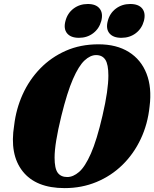

<svg xmlns="http://www.w3.org/2000/svg" viewBox="-20 -933 773 962"><path d="M473.5 -711Q564 -711 625.5 -672.5Q687 -634 714.2 -564Q741.5 -494 729.5 -400Q720.5 -311.5 685.2 -236.8Q650 -162 593.5 -106.8Q537 -51.5 463.2 -21Q389.5 9.5 304 9.5Q160 9.5 93.5 -74.8Q27 -159 51 -305.5Q60.5 -387 93.5 -460Q126.5 -533 181.2 -589.5Q236 -646 309.5 -678.5Q383 -711 473.5 -711ZM317 -46Q346.5 -46 376.2 -71.5Q406 -97 435.5 -163.8Q465 -230.5 493.5 -353.5Q509 -420 516 -469.5Q523 -519 523 -554Q523 -610.5 507.8 -633.8Q492.5 -657 461.5 -657Q432.5 -657 403.5 -630Q374.5 -603 345.5 -536.8Q316.5 -470.5 287.5 -352.5Q270 -281 261.8 -229.8Q253.5 -178.5 253.5 -143.5Q253.5 -89 269.2 -67.5Q285 -46 317 -46ZM375.5 -743.5Q334.5 -743.5 316 -766.2Q297.5 -789 308 -828Q318 -867 348.5 -890Q379 -913 420 -913Q461 -913 479.2 -890Q497.5 -867 487.5 -828Q477 -789.5 446.8 -766.5Q416.5 -743.5 375.5 -743.5ZM588 -743.5Q547 -743.5 528.2 -766.2Q509.5 -789 520 -828Q530 -867 560.8 -890Q591.5 -913 632.5 -913Q674.5 -913 692.8 -890Q711 -867 701 -828Q690.5 -789.5 660.2 -766.5Q630 -743.5 588 -743.5Z"/></svg>

Font: Fraunces 144pt Soft Black
Style: Italic
Weight: 900
Italic angle: -16°
Version: Version 1.000;[b76b70a41]